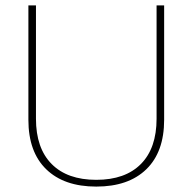

<svg xmlns="http://www.w3.org/2000/svg" viewBox="-20 -680 712 710"><path d="M587 -660V-237Q587 -118 521 -54Q455 10 336 10Q217 10 151 -54Q85 -118 85 -237V-660H113V-241Q113 -132 171 -73.5Q229 -15 336 -15Q443 -15 501 -73.5Q559 -132 559 -241V-660Z"/></svg>

Font: Elaine Sans ExtraLight
Style: Regular
Weight: 275
Designer: Wei Huang
Foundry: Wei Huang
Version: Version 2.001;December 24, 2019;FontCreator 12.0.0.2547 64-b